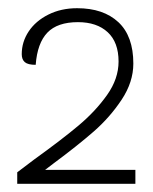

<svg xmlns="http://www.w3.org/2000/svg" viewBox="-20 -730 373 468"><path d="M310 -316V-282H22V-310L63 -341Q131 -390 172 -424.5Q213 -459 241 -498.5Q269 -538 269 -580Q269 -627 242.5 -651.5Q216 -676 170 -676Q120 -676 95.5 -650.5Q71 -625 67 -572Q48 -572 40.5 -578.5Q33 -585 33 -598Q33 -628 50 -653.5Q67 -679 98 -694.5Q129 -710 168 -710Q232 -710 268.5 -676Q305 -642 305 -575Q305 -530 276.5 -487Q248 -444 208.5 -409.5Q169 -375 111 -332L90 -316Z"/></svg>

Font: Krub ExtraLight
Style: Regular
Weight: 275
Designer: Ekaluck Peanpanawate
Foundry: Cadson Demak Co.,Ltd.
Version: Version 1.000; ttfautohint (v1.6)